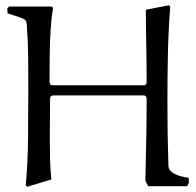

<svg xmlns="http://www.w3.org/2000/svg" viewBox="-20 -710 746 732"><path d="M700.2 -14.2 693.8 0H544.9L534.2 -21Q536.1 -94.2 537.6 -177.7Q539.1 -261.2 539.1 -334Q539.1 -337.9 536.6 -342Q534.2 -346.2 526.9 -346.2H184.1Q170.9 -346.2 170.9 -334Q170.9 -299.8 170.4 -259.5Q169.9 -219.2 169.9 -178.2Q169.9 -135.3 170.9 -99.6Q171.9 -64 175.8 -25.9L84 2L78.1 -2.9Q85.9 -87.9 86.9 -181.9Q87.9 -275.9 87.9 -367.2Q87.9 -429.2 87.4 -491.7Q86.9 -554.2 82 -616.2Q81.1 -630.4 74.5 -635.3Q67.9 -640.1 53 -644.5Q38.1 -648.9 8.8 -659.2L7.8 -678.2L15.1 -685.1H176.8L182.1 -680.2Q176.3 -646 173.1 -597.4Q169.9 -548.8 169.4 -495.8Q168.9 -442.9 168.9 -397Q168.9 -393.1 171.4 -388.9Q173.8 -384.8 181.2 -384.8H526.9Q534.7 -384.8 536.9 -388.9Q539.1 -393.1 539.1 -397Q539.1 -461.9 537.6 -535.4Q536.1 -608.9 536.1 -672.9L624 -689.9L628.9 -684.1Q622.1 -593.3 620.1 -503.2Q618.2 -413.1 618.2 -321.8Q618.2 -260.7 619.1 -200.4Q620.1 -140.1 622.1 -79.1Q622.1 -65.9 632.6 -56.4Q643.1 -46.9 657.5 -42Q671.9 -37.1 683.8 -34.7Q695.8 -32.2 699.2 -32.2Z"/></svg>

Font: Aref Ruqaa
Style: Regular
Weight: 400
Designer: Abdullah Aref
Version: Version 1.002